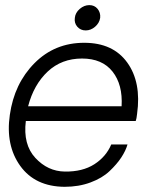

<svg xmlns="http://www.w3.org/2000/svg" viewBox="-20 -719 598 744"><path d="M270 -649.9Q272 -669.9 289.1 -684.6Q306.2 -699.2 326.2 -699.2Q346.2 -699.2 358.2 -684.6Q370.1 -669.9 368.2 -649.9Q365.2 -629.9 348.6 -615.5Q332 -601.1 312 -601.1Q292 -601.1 279.5 -615.5Q267.1 -629.9 270 -649.9ZM511.2 -277.8Q509.3 -258.8 505.9 -250H80.1Q68.8 -159.2 116.9 -107.2Q165 -55.2 231 -54.2Q299.8 -53.2 345.5 -82.5Q391.1 -111.8 411.1 -159.2H474.1Q467.3 -135.3 450.2 -109.1Q433.1 -83 404.5 -55.9Q376 -28.8 330.6 -12Q285.2 4.9 230 4.9Q116.2 3.9 58.6 -75.9Q1 -155.8 18.1 -273.9Q35.2 -395 113.5 -474.1Q191.9 -553.2 306.2 -553.2Q418 -553.2 473.1 -476.6Q528.3 -399.9 511.2 -277.8ZM297.9 -492.2Q218.8 -492.2 164.8 -441.7Q110.8 -391.1 88.9 -307.1H451.2Q456.1 -391.1 416 -441.7Q376 -492.2 297.9 -492.2Z"/></svg>

Font: Oakes Grotesk
Style: Light Italic
Weight: 300
Designer: Samuel Oakes
Foundry: Samuel Oakes
Version: Version 1.0 | wf-rip DC20170320